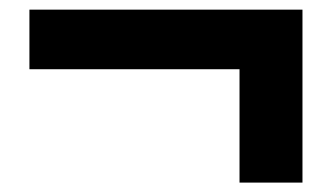

<svg xmlns="http://www.w3.org/2000/svg" viewBox="-20 -534 688 398"><path d="M476.5 -155.5V-390.5H41V-514H607V-155.5Z"/></svg>

Font: Geologica Thin Cursive ExtraBold
Style: Regular
Weight: 800
Version: Version 1.010;gftools[0.9.28]